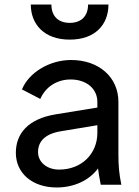

<svg xmlns="http://www.w3.org/2000/svg" viewBox="-20 -816 615 848"><path d="M230 12C310 12 375 -21 413 -72C415 -53 419 -31 425 0H516C506 -49 503 -83 503 -133V-366C503 -475 417 -551 294 -551C198 -551 107 -495 77 -421L158 -379C180 -430 229 -465 292 -465C362 -465 410 -424 410 -366V-341L226 -311C104 -291 50 -226 50 -141C50 -50 124 12 230 12ZM116 -796C116 -710 174 -641 288 -641C401 -641 459 -708 459 -796H369C369 -745 339 -715 288 -715C237 -715 207 -745 207 -796ZM148 -144C148 -190 177 -224 247 -236L410 -263V-229C410 -138 342 -67 241 -67C187 -67 148 -100 148 -144Z"/></svg>

Font: Mluvka Medium
Style: Regular
Weight: 500
Designer: Modified by Jiří Krblich, Original typeface by Gumpita Rahayu
Foundry: Gumpita Rahayu & Jiří Krblich
Version: Version 2.000;Glyphs 3.1.1 (3134)